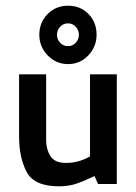

<svg xmlns="http://www.w3.org/2000/svg" viewBox="-20 -645 479 674"><path d="M47 0ZM390 1V-384H296V-96Q256 -73 212 -73Q172 -73 157 -97Q142 -121 142 -152V-384H47V-165Q47 -92 73.5 -41.5Q100 9 187 9Q221 9 247.5 0Q274 -9 312 -27L324 1ZM219 -625Q176 -625 147 -595.5Q118 -566 118 -523Q118 -481 147.5 -450.5Q177 -420 219 -420Q261 -420 290 -450.5Q319 -481 319 -523Q319 -567 290.5 -596Q262 -625 219 -625ZM257 -523Q257 -507 246 -495Q235 -483 219 -483Q202 -483 191 -495Q180 -507 180 -523Q180 -539 191 -551Q202 -563 219 -563Q235 -563 246 -551Q257 -539 257 -523Z"/></svg>

Font: Cambay Devanagari
Style: Regular
Weight: 700
Designer: Pooja Saxena
Foundry: Pooja Saxena
Version: Version 1.095;PS 001.095;hotconv 1.0.70;makeotf.lib2.5.58329